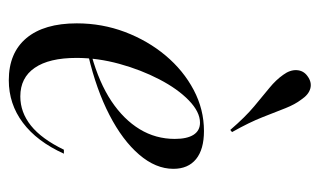

<svg xmlns="http://www.w3.org/2000/svg" viewBox="-163 -542 716 430"><g transform="rotate(90 195.0 -327.0)"><path d="M159.7 11.3Q98.4 11.3 65.3 -28.2Q32.3 -67.7 32.3 -141.1Q32.3 -197.6 51.6 -248.8Q71 -300 104.4 -339.9Q137.9 -379.8 181.5 -402.8Q225 -425.8 273.4 -425.8Q314.5 -425.8 336.3 -408.1Q358.1 -390.3 358.1 -357.3Q358.1 -317.7 326.2 -280.6Q294.4 -243.5 237.5 -214.1Q180.6 -184.7 104.8 -166.9V-174.2Q165.3 -191.1 206.5 -218.5Q247.6 -246 269.4 -281.9Q291.1 -317.7 291.1 -360.5Q291.1 -387.9 281.9 -402.4Q272.6 -416.9 254.8 -416.9Q230.6 -416.9 204.8 -391.9Q179 -366.9 157.7 -325.8Q136.3 -284.7 123 -236.3Q109.7 -187.9 109.7 -140.3Q109.7 -79 131.9 -46.8Q154 -14.5 196 -14.5Q231.5 -14.5 261.3 -38.3Q291.1 -62.1 315.3 -112.1H324.2Q296.8 -51.6 254.8 -20.2Q212.9 11.3 159.7 11.3ZM271 -484.7Q241.9 -518.5 218.1 -538.3Q194.4 -558.1 176.6 -572.6Q158.9 -587.1 147.6 -603.2Q136.3 -618.5 137.1 -633.5Q137.9 -648.4 150 -657.3Q163.7 -667.7 177.8 -664.1Q191.9 -660.5 203.2 -643.5Q213.7 -629.8 222.2 -608.5Q230.6 -587.1 242.3 -557.3Q254 -527.4 275.8 -488.7Z"/></g></svg>

Font: Playfair 144pt
Style: Italic
Weight: 400
Italic angle: -15.6°
Designer: Claus Eggers Sørensen
Foundry: Claus Eggers Sørensen
Version: Version 2.001;gftools[0.9.30]